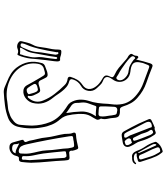

<svg xmlns="http://www.w3.org/2000/svg" viewBox="49 -928 901 1040"><g transform="rotate(90 500.0 -407.5)"><path d="M832 -672Q819 -670 810.5 -677Q802 -684 797 -697Q788 -722 773 -744Q758 -766 750 -791Q749 -795 748 -797.5Q747 -800 749 -804Q765 -829 796 -837Q801 -839 804 -836Q807 -833 809 -830Q819 -818 825.5 -804Q832 -790 837 -776Q842 -762 846.5 -747.5Q851 -733 856 -718Q859 -705 848 -703Q840 -701 832 -698.5Q824 -696 816 -697Q811 -699 810 -694Q809 -692 813 -688Q821 -681 836.5 -681.5Q852 -682 859 -689Q861 -691 862.5 -693Q864 -695 867 -693Q870 -691 868.5 -688.5Q867 -686 865 -684Q857 -671 832 -672ZM831 -709Q847 -710 842 -725Q838 -737 834.5 -749Q831 -761 827 -773Q820 -795 806 -817Q802 -825 796.5 -824.5Q791 -824 785 -822Q774 -817 779 -805Q787 -782 798.5 -760Q810 -738 819 -715Q823 -709 831 -709ZM805 -705H808V-710Q798 -733 788 -755.5Q778 -778 768 -800Q766 -804 763 -803Q760 -802 760 -797Q759 -791 761 -785.5Q763 -780 766 -775Q776 -758 785.5 -740Q795 -722 805 -705ZM671 -795Q677 -793 681 -794.5Q685 -796 688 -797Q698 -802 703.5 -799Q709 -796 713 -788Q724 -772 731.5 -754Q739 -736 744 -718Q748 -703 756.5 -690.5Q765 -678 771 -664Q779 -648 773 -636Q767 -624 749 -621Q742 -620 733.5 -618.5Q725 -617 717 -616Q699 -613 691 -628Q680 -648 669 -668.5Q658 -689 648 -710Q637 -734 626 -760Q620 -772 633 -778Q644 -783 653 -787.5Q662 -792 671 -795ZM742 -684Q741 -687 740.5 -690Q740 -693 739 -696Q734 -710 728.5 -725Q723 -740 717 -754Q714 -761 711.5 -768Q709 -775 704 -781Q702 -783 699.5 -785Q697 -787 692 -785Q678 -780 685 -769Q693 -759 697 -746.5Q701 -734 705 -722Q710 -712 715 -701.5Q720 -691 725 -681Q729 -675 736 -677Q742 -679 742 -684ZM302 -694Q307 -715 312 -734Q317 -753 323 -771Q329 -788 343 -781Q385 -764 428.5 -749Q472 -734 508 -702Q527 -686 538 -666Q549 -646 556 -623Q559 -614 563.5 -609.5Q568 -605 579 -606Q595 -607 606 -601.5Q617 -596 618 -573Q619 -556 623 -538.5Q627 -521 622 -504Q622 -501 623 -501Q631 -488 626.5 -478.5Q622 -469 615 -458Q599 -435 597 -409Q595 -383 599 -356Q599 -352 600 -347.5Q601 -343 602 -338Q605 -306 626 -282Q644 -262 654.5 -237Q665 -212 669 -186Q682 -119 666 -53Q661 -33 647.5 -19.5Q634 -6 617 0Q585 12 550.5 16.5Q516 21 481 23Q465 24 450 17.5Q435 11 421 5Q400 -3 380.5 -15Q361 -27 346 -46Q299 -108 321 -182Q324 -196 339 -201Q349 -204 359 -208.5Q369 -213 379 -214Q394 -217 400 -205Q403 -198 407.5 -190.5Q412 -183 415 -175Q422 -162 437 -166Q458 -173 467 -174Q476 -175 481.5 -167Q487 -159 496 -138Q498 -134 499 -128.5Q500 -123 500 -117Q499 -115 498.5 -112Q498 -109 501 -107Q506 -106 508 -108.5Q510 -111 512 -113Q541 -149 524 -190Q511 -223 489 -251.5Q467 -280 442 -305Q435 -313 425.5 -317.5Q416 -322 405 -323Q393 -326 396 -339Q402 -359 411.5 -375Q421 -391 439 -403Q460 -417 461.5 -436.5Q463 -456 448 -476Q440 -487 430 -495Q420 -503 408 -510Q393 -518 389.5 -526.5Q386 -535 393 -550Q400 -563 396.5 -568.5Q393 -574 381 -579Q363 -587 347 -600Q331 -613 317 -626Q309 -633 301 -640Q293 -647 283 -652Q276 -657 272.5 -663Q269 -669 276 -678Q278 -680 279 -683.5Q280 -687 281 -690Q282 -694 282 -698.5Q282 -703 287 -705Q292 -707 295 -703Q298 -699 302 -694ZM715 -629Q729 -628 724 -642Q720 -649 716 -655.5Q712 -662 710 -669Q700 -694 691 -718Q682 -742 672 -767Q671 -771 669.5 -775.5Q668 -780 661 -779Q630 -776 643 -746Q644 -745 644.5 -743.5Q645 -742 646 -740Q659 -716 671 -692Q683 -668 695 -644Q698 -638 702 -633Q706 -628 715 -629ZM530 4Q538 3 547 2Q556 1 566 0Q576 -1 585 -4.5Q594 -8 604 -11Q620 -17 637.5 -32Q655 -47 656 -69Q657 -84 658.5 -99Q660 -114 660 -129Q659 -183 640.5 -228.5Q622 -274 575 -306Q565 -314 554 -320.5Q543 -327 535 -338Q521 -361 519.5 -385.5Q518 -410 525 -434Q534 -460 537.5 -486.5Q541 -513 542 -541Q544 -558 545.5 -574Q547 -590 545 -606Q542 -635 528 -657.5Q514 -680 491 -698Q463 -721 429 -733Q395 -745 362 -758Q341 -767 336.5 -764.5Q332 -762 324 -739Q320 -730 319 -722Q312 -694 321 -681Q330 -668 358 -664Q364 -664 366 -663Q392 -660 407 -644Q422 -628 423 -606.5Q424 -585 408 -564Q381 -527 418 -514Q431 -509 439.5 -499.5Q448 -490 457 -481Q476 -461 471.5 -434Q467 -407 443 -394Q420 -380 411 -355Q403 -336 421 -331Q438 -327 451 -316Q464 -305 474 -292Q483 -281 491 -268.5Q499 -256 508 -245Q529 -220 537 -192.5Q545 -165 537 -133Q532 -114 516 -99.5Q500 -85 480 -83Q453 -81 441 -103Q431 -121 421 -139Q411 -157 400 -175Q388 -197 381.5 -199.5Q375 -202 351 -194Q333 -189 327 -170Q315 -122 339 -76Q365 -30 418.5 -7.5Q472 15 530 4ZM414 -611Q412 -625 396.5 -638.5Q381 -652 363 -653Q345 -655 331 -662.5Q317 -670 304 -680Q300 -683 297 -687Q294 -691 289 -686Q279 -676 289 -665Q296 -657 304.5 -650Q313 -643 321 -637Q336 -626 351.5 -615.5Q367 -605 383 -597Q389 -594 394.5 -589.5Q400 -585 406 -588Q412 -592 413.5 -599Q415 -606 414 -611ZM766 -644Q766 -652 759.5 -662.5Q753 -673 750 -671Q745 -668 738 -666.5Q731 -665 729 -657Q728 -650 735.5 -640.5Q743 -631 748 -632Q754 -634 759.5 -635.5Q765 -637 766 -644ZM606 -549Q605 -556 604.5 -562Q604 -568 602 -575Q601 -587 592.5 -589Q584 -591 576 -592Q559 -592 558 -575Q558 -565 557 -554Q556 -543 556 -532Q556 -510 556 -502Q556 -494 563.5 -492.5Q571 -491 595 -490Q609 -489 610 -503Q611 -515 609.5 -526.5Q608 -538 606 -549ZM609 -476Q594 -475 583.5 -476Q573 -477 562 -478Q556 -480 553 -473Q547 -455 540 -436.5Q533 -418 535 -398Q537 -385 537 -370Q537 -355 550 -344Q560 -337 570.5 -330Q581 -323 592 -315Q585 -356 583.5 -396Q582 -436 609 -476ZM796 -349Q793 -327 817 -332Q838 -335 843 -330.5Q848 -326 849 -305Q851 -260 855.5 -215Q860 -170 861 -125Q861 -112 859.5 -99.5Q858 -87 857 -74Q855 -58 841 -59Q832 -60 829 -56Q826 -52 824 -44Q820 -25 803 -14.5Q786 -4 766 -9Q755 -13 751 -26Q747 -38 744 -50.5Q741 -63 737 -76Q737 -78 737 -80.5Q737 -83 738 -83Q752 -90 748 -99Q744 -108 742 -115Q738 -138 732 -161Q726 -184 724 -207Q721 -233 715 -257Q709 -281 705 -306Q704 -318 704 -329.5Q704 -341 699 -352Q696 -358 699 -363Q702 -368 709 -368Q727 -369 744 -372.5Q761 -376 778 -380Q786 -381 789 -372Q791 -367 793 -361Q795 -355 796 -349ZM783 -325Q779 -352 774.5 -356Q770 -360 746 -356Q744 -355 741.5 -355Q739 -355 737 -354Q721 -353 718 -349.5Q715 -346 718 -330Q727 -272 738 -214Q749 -156 762 -98Q765 -84 771.5 -72.5Q778 -61 795 -58Q810 -57 811 -69Q812 -82 812 -94.5Q812 -107 810 -120Q806 -143 800.5 -164.5Q795 -186 794 -208Q793 -239 788.5 -269Q784 -299 783 -325ZM835 -299Q835 -301 835 -303.5Q835 -306 833 -308Q831 -316 825 -316.5Q819 -317 812 -315Q808 -315 803 -313.5Q798 -312 799 -304Q802 -276 804.5 -248Q807 -220 811 -191Q815 -165 821 -138.5Q827 -112 825 -85Q825 -78 828.5 -76.5Q832 -75 837 -75Q842 -74 843.5 -77.5Q845 -81 845 -84Q844 -92 845.5 -100.5Q847 -109 847 -117Q844 -162 841 -207.5Q838 -253 835 -299ZM312 -271Q312 -267 312 -261.5Q312 -256 311 -250Q308 -228 305 -204.5Q302 -181 300 -158Q299 -142 297 -123.5Q295 -105 290 -88Q287 -78 285.5 -72.5Q284 -67 280 -58Q279 -56 277 -53Q275 -50 273 -51Q259 -58 244.5 -52Q230 -46 215 -53Q207 -58 204 -62Q201 -66 203 -74Q207 -89 210.5 -104Q214 -119 222 -134Q231 -150 233.5 -169Q236 -188 239 -206Q243 -223 245.5 -239Q248 -255 248 -272Q248 -285 252.5 -287.5Q257 -290 270 -288Q278 -287 285.5 -284Q293 -281 302 -282Q310 -284 312 -271ZM276 -258Q275 -263 273.5 -268Q272 -273 267 -273Q261 -272 262 -268Q263 -264 262 -261Q259 -248 257.5 -236Q256 -224 253 -211Q249 -189 243 -165Q237 -141 229 -118Q228 -114 222 -101Q216 -88 214.5 -77.5Q213 -67 227 -68Q232 -69 237 -79.5Q242 -90 246.5 -101.5Q251 -113 252 -115Q260 -136 261.5 -158Q263 -180 267 -201Q270 -216 272 -230.5Q274 -245 276 -258ZM299 -257Q298 -261 298 -264Q298 -267 293 -266Q288 -266 288 -258Q284 -227 277.5 -195Q271 -163 266 -132Q262 -111 252.5 -95.5Q243 -80 239 -72Q235 -64 245 -65Q255 -67 269 -65Q274 -64 275 -70.5Q276 -77 278 -81Q280 -83 282 -94.5Q284 -106 285 -108Q292 -135 289.5 -155.5Q287 -176 292 -202Q294 -216 296 -230Q298 -244 299 -257ZM460 -161Q429 -156 435 -140Q443 -124 455 -108Q460 -101 467 -101Q474 -101 481 -104Q485 -106 488 -109Q491 -112 489 -116Q486 -126 483.5 -135.5Q481 -145 476 -154Q470 -164 460 -161ZM756 -61Q761 -50 760.5 -38Q760 -26 775 -23Q803 -18 810 -41Q796 -41 783.5 -47.5Q771 -54 756 -61Z"/></g></svg>

Font: Rock 3D
Style: Regular
Weight: 400
Version: Version 1.000